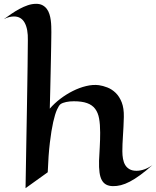

<svg xmlns="http://www.w3.org/2000/svg" viewBox="-49 -964 826 1014"><path d="M203.1 -54.2 85.9 29.8Q87.9 -97.2 89.8 -198.2Q91.8 -299.3 93 -378.2Q94.2 -457 95.2 -515.1Q96.2 -573.2 96.7 -614.7Q98.1 -711.9 98.1 -751Q99.6 -810.5 81.3 -843.8Q63 -877 24.9 -877Q12.7 -877 -0.5 -873.8Q-13.7 -870.6 -28.8 -862.8Q-9.8 -876.5 11.2 -890.9Q32.2 -905.3 54 -917Q75.7 -928.7 97.9 -936.3Q120.1 -943.8 142.1 -943.8Q161.6 -943.8 175.3 -936.5Q189 -929.2 198 -917.2Q207 -905.3 211.9 -889.9Q216.8 -874.5 219 -857.9Q221.2 -841.3 221.7 -824.7Q222.2 -808.1 222.2 -793.9Q222.2 -786.6 221.9 -767.3Q221.7 -748 221.2 -719.2Q220.7 -690.4 220 -653.3Q219.2 -616.2 218.3 -573.7Q217.3 -531.2 216.3 -484.6Q215.3 -438 213.9 -390.1Q237.8 -418 269.5 -442.1Q301.3 -466.3 335.9 -483.6Q370.6 -501 406 -509.5Q441.4 -518.1 473.1 -514.2Q494.6 -511.2 518.3 -502Q542 -492.7 561.8 -473.6Q581.5 -454.6 593.8 -423.6Q606 -392.6 605 -346.2Q603.5 -291.5 600.3 -245.8Q597.2 -200.2 597.2 -165Q597.2 -144 600.6 -125.2Q604 -106.4 612.3 -92.5Q620.6 -78.6 635.3 -70.3Q649.9 -62 671.9 -62Q691.9 -62 713.4 -69.6Q734.9 -77.1 756.8 -92.8Q721.2 -61 691.7 -39.6Q662.1 -18.1 637 -4.9Q611.8 8.3 589.6 13.9Q567.4 19.5 546.9 19Q526.4 18.6 512 11Q497.6 3.4 488.8 -12.5Q480 -28.3 476.6 -53.5Q473.1 -78.6 474.1 -115.2Q475.6 -147.5 477.8 -186.3Q480 -225.1 480 -263.2Q480 -306.6 474.4 -337.9Q468.8 -369.1 453.4 -389.4Q438 -409.7 410.9 -419.4Q383.8 -429.2 340.8 -429.2Q318.8 -429.2 300.3 -425.3Q281.7 -421.4 271 -414.1Q262.2 -407.7 252 -385Q241.7 -362.3 231.9 -319.1Q222.2 -275.9 214.4 -210.7Q206.5 -145.5 203.1 -54.2Z"/></svg>

Font: Eagle Lake
Style: Regular
Weight: 400
Designer: Astigmatic (AOETI)
Foundry: Astigmatic (AOETI)
Version: Version 1.000